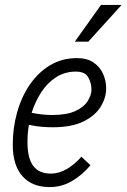

<svg xmlns="http://www.w3.org/2000/svg" viewBox="-20 -755 516 783"><path d="M32 -165Q32 -234 50 -297.5Q68 -361 102 -410.5Q136 -460 184.5 -489Q233 -518 294 -518Q335 -518 361.5 -500Q388 -482 400.5 -453.5Q413 -425 413 -394Q413 -357 391 -320.5Q369 -284 321 -260Q273 -236 195 -236Q172 -236 149 -238Q126 -240 98 -246Q92 -212 92 -176Q92 -110 115.5 -78.5Q139 -47 188 -47Q220 -47 252 -65.5Q284 -84 312 -116L349 -81Q314 -40 272.5 -16Q231 8 183 8Q111 8 71.5 -36.5Q32 -81 32 -165ZM289 -463Q245 -463 209.5 -440.5Q174 -418 149 -380Q124 -342 109 -295Q134 -290 154 -288Q174 -286 193 -286Q253 -286 288 -302.5Q323 -319 338 -343.5Q353 -368 353 -390Q353 -416 340 -439.5Q327 -463 289 -463ZM285 -585 392 -735H476L340 -585Z"/></svg>

Font: Radio Canada Condensed Light
Style: Italic
Weight: 300
Width: 3
Italic angle: -12°
Designer: Charles Daoud, Etienne Aubert Bonn, Alexandre Saumier Demers, Jacques Le Bailly
Foundry: Radio-Canada
Version: Version 2.104; ttfautohint (v1.8.4.7-5d5b);gftools[0.9.28.de